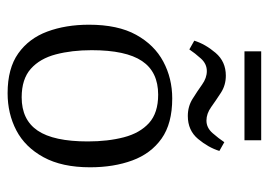

<svg xmlns="http://www.w3.org/2000/svg" viewBox="-121 -576 707 505"><g transform="rotate(90 232.5 -323.5)"><path d="M352 -201Q352 -254 341 -296Q330 -338 303.5 -362Q277 -386 229 -386Q169 -386 140.5 -343.5Q112 -301 112 -211Q112 -159 123 -117Q134 -75 161 -51Q188 -27 236 -27Q295 -27 323.5 -69Q352 -111 352 -201ZM45 -204Q45 -280 71.5 -328Q98 -376 142 -399.5Q186 -423 239 -423Q305 -423 344.5 -395Q384 -367 402 -318Q420 -269 420 -207Q420 -133 393.5 -84.5Q367 -36 323 -13Q279 10 225 10Q160 10 120.5 -18Q81 -46 63 -94.5Q45 -143 45 -204ZM285 -464Q260 -464 240 -476.5Q220 -489 202.5 -501.5Q185 -514 167 -514Q148 -514 134 -498.5Q120 -483 110 -468L87 -481Q96 -510 119 -537Q142 -564 179 -564Q204 -564 224 -551Q244 -538 261.5 -525.5Q279 -513 297 -513Q316 -513 330 -529Q344 -545 354 -560L377 -547Q368 -518 345.5 -491Q323 -464 285 -464ZM115 -657H349V-613H115Z"/></g></svg>

Font: Rasa Light
Style: Regular
Weight: 300
Designer: Anna Giedrys (Yrsa+Rasa design), David Brezina (Yrsa art-direction, Rasa art-direction, design)
Foundry: Rosetta Type Foundry
Version: Version 2.004